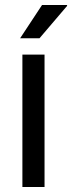

<svg xmlns="http://www.w3.org/2000/svg" viewBox="-20 -743 287 763"><path d="M60 -591 147 -723H246L247 -720L137 -591ZM69 0V-526H157V0Z"/></svg>

Font: Archivo
Style: Regular
Weight: 400
Designer: Hector Gatti
Foundry: Omnibus-Type
Version: Version 2.001